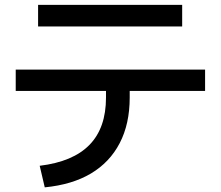

<svg xmlns="http://www.w3.org/2000/svg" viewBox="-20 -776 920 801"><path d="M145.6 -84.4Q284.4 -101.1 353.3 -171.7Q422.2 -242.2 422.2 -368.9V-396.7H45.6V-485.6H835.6V-396.7H521.1V-368.9Q521.1 -258.9 479.4 -178.9Q437.8 -98.9 359.4 -52.2Q281.1 -5.6 166.7 5.6ZM138.9 -665.6V-755.6H740V-665.6Z"/></svg>

Font: Paperlogy 5 Medium
Style: Regular
Weight: 500
Designer: redesigned by Lee Juim, glyphs from Gmarket Sans & Montserrat
Foundry: PT&
Version: Version 1.001